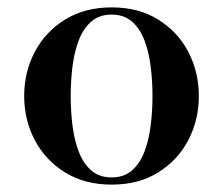

<svg xmlns="http://www.w3.org/2000/svg" viewBox="-20 -490 604 520"><path d="M45.5 -230Q45.5 -295 74.2 -349.5Q103 -404 156.2 -437Q209.5 -470 282.5 -470Q355.5 -470 408.5 -437Q461.5 -404 490 -349.5Q518.5 -295 518.5 -230Q518.5 -165 490 -110.5Q461.5 -56 408.5 -23Q355.5 10 282.5 10Q209.5 10 156.2 -23Q103 -56 74.2 -110.5Q45.5 -165 45.5 -230ZM171.5 -230Q171.5 -190 176.2 -151Q181 -112 193 -80Q205 -48 226.8 -28.8Q248.5 -9.5 282.5 -9.5Q316 -9.5 337.8 -28.8Q359.5 -48 371.5 -80Q383.5 -112 388.2 -151Q393 -190 393 -230Q393 -270 388.2 -309Q383.5 -348 371.5 -380Q359.5 -412 337.8 -431.2Q316 -450.5 282.5 -450.5Q248.5 -450.5 226.8 -431.2Q205 -412 193 -380Q181 -348 176.2 -309Q171.5 -270 171.5 -230Z"/></svg>

Font: Bodoni* 11pt Medium
Style: Regular
Weight: 500
Version: Version 2.3